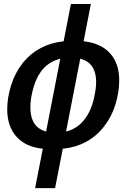

<svg xmlns="http://www.w3.org/2000/svg" viewBox="-20 -745 640 972"><path d="M133.8 -201.2Q133.8 -100.6 213.4 -79.1L285.2 -447.8Q234.4 -435.1 201.4 -399.7Q168.5 -364.3 151.1 -307.4Q133.8 -250.5 133.8 -201.2ZM157.7 207.5 196.8 7.8Q110.8 -0.5 63.7 -52.7Q16.6 -105 16.6 -191.4Q16.6 -251 36.4 -313.7Q56.2 -376.5 93.8 -424.3Q131.3 -472.2 184.6 -500.7Q237.8 -529.3 302.2 -536.1L338.9 -724.6H439.9L403.3 -536.1Q489.7 -526.9 536.6 -475.8Q583.5 -424.8 583.5 -337.9Q583.5 -278.8 564.5 -216.6Q545.4 -154.3 506.6 -104.5Q467.8 -54.7 414.6 -26.4Q361.3 2 297.9 7.8L258.8 207.5ZM466.8 -329.6Q466.8 -427.2 386.2 -447.8L314.5 -79.1Q350.6 -87.9 378.7 -110.4Q406.7 -132.8 426.5 -168.5Q446.3 -204.1 456.5 -251.2Q466.8 -298.3 466.8 -329.6Z"/></svg>

Font: Liberation Mono
Style: Bold Italic
Weight: 700
Italic angle: -12°
Monospace: yes
Designer: Steve Matteson
Foundry: Ascender Corporation
Version: Version 2.1.5